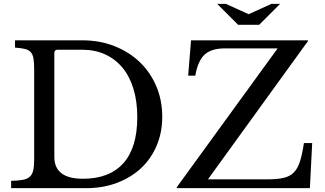

<svg xmlns="http://www.w3.org/2000/svg" viewBox="-20 -980 1694 1000"><path d="M38 0V-38Q76 -39 99.5 -43.5Q123 -48 136 -60.5Q149 -73 153.5 -94.5Q158 -116 158 -152V-618Q158 -653 154.5 -674.5Q151 -696 140.5 -708Q130 -720 110 -725Q90 -730 58 -732V-770H409Q499 -770 575.5 -740Q652 -710 707.5 -657Q763 -604 794 -531Q825 -458 825 -372Q825 -290 796 -221.5Q767 -153 714.5 -104Q662 -55 589 -27.5Q516 0 429 0ZM280 -721Q263 -721 263 -704V-163Q263 -49 412 -49Q550 -49 622.5 -130Q695 -211 695 -370Q695 -452 675 -517.5Q655 -583 617.5 -628Q580 -673 527 -697Q474 -721 407 -721ZM1594 0H900V-4L1426 -728H1152Q1081 -728 1046 -696Q1011 -664 997 -586H960L975 -770H1584V-766L1063 -46H1373Q1424 -46 1457 -53.5Q1490 -61 1510.5 -82Q1531 -103 1542.5 -139.5Q1554 -176 1563 -235H1606ZM1220 -851 1111 -960H1156L1275 -906L1394 -960H1439L1330 -851Z"/></svg>

Font: SVN-Libre Baskerville
Style: Regular
Weight: 400
Designer: Pablo Impallari, Rodrigo Fuenzalida
Foundry: Pablo Impallari, Rodrigo Fuenzalida
Version: Version 1.000; ttfautohint (v1.8.4)